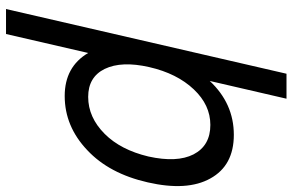

<svg xmlns="http://www.w3.org/2000/svg" viewBox="-187 -567 972 638"><g transform="rotate(90 299.0 -248.0)"><path d="M395 -461Q329 -461 277 -406Q224 -350 203 -258Q182 -166 209 -110Q236 -55 302 -55Q370 -55 425 -110Q478 -163 500 -255Q521 -350 493 -405Q464 -461 395 -461ZM10 218 225 -714H308L249 -459Q324 -539 428 -539Q530 -539 573 -461Q616 -384 586 -253Q557 -125 479 -52Q400 23 299 23Q202 23 156 -55L93 218Z"/></g></svg>

Font: Miedinger
Style: Italic
Weight: 400
Italic angle: -13°
Version: Version 001.000